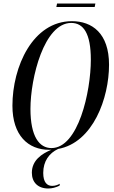

<svg xmlns="http://www.w3.org/2000/svg" viewBox="-20 -845 654 1097"><path d="M302 -805H521L525 -825H306ZM262 11C266 11 270 11 273 11C219 33 162 71 162 142C162 196 196 232 256 232C278 232 299 226 320 216L322 205C308 212 295 217 278 217C249 217 227 197 227 143C227 76 261 30 312 6C512 -30 603 -285 603 -475C603 -655 506 -724 391 -724C167 -724 51 -464 51 -241C51 -72 140 11 262 11ZM274 1C205 1 154 -64 154 -223C154 -400 232 -714 387 -714C457 -714 499 -654 499 -504C499 -320 427 1 274 1Z"/></svg>

Font: Noto Serif Display ExtraCondensed Medium
Style: Italic
Weight: 500
Width: 2
Italic angle: -12°
Designer: Monotype Design Team
Foundry: Monotype Imaging Inc.
Version: Version 2.009